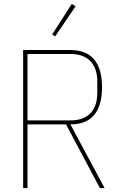

<svg xmlns="http://www.w3.org/2000/svg" viewBox="-20 -951 607 971"><path d="M119 0H97V-698H333Q417 -698 456.5 -650Q496 -602 496 -510Q496 -418 456.5 -370Q417 -322 336 -322L509 0H485L314 -322H119ZM335 -342Q403 -342 437.5 -378.5Q472 -415 472 -481V-539Q472 -605 437.5 -641.5Q403 -678 335 -678H119V-342ZM259 -767 244 -777 343 -931 362 -919Z"/></svg>

Font: IBM Plex Sans Cond Thin
Style: Regular
Weight: 100
Width: 3
Designer: Mike Abbink, Paul van der Laan, Pieter van Rosmalen
Foundry: Bold Monday
Version: Version 1.3